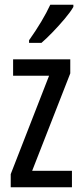

<svg xmlns="http://www.w3.org/2000/svg" viewBox="-20 -786 343 806"><path d="M282 0H25V-55L186 -468H35V-537H275V-478L115 -69H282ZM288 -757Q276 -736 252 -707.5Q228 -679 201.5 -651.5Q175 -624 154 -606H102V-617Q160 -699 191 -766H288Z"/></svg>

Font: Noto Sans Malayalam ExtraCondensed
Style: Regular
Weight: 400
Width: 2
Designer: Jelle Bosma - Monotype Design Team
Foundry: Monotype Imaging Inc.
Version: Version 2.104; ttfautohint (v1.8.4.7-5d5b)